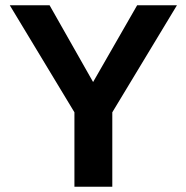

<svg xmlns="http://www.w3.org/2000/svg" viewBox="-20 -708 707 728"><path d="M405.8 -282.2V0H262.2V-282.2L17.1 -688H168L333 -397L500 -688H650.9Z"/></svg>

Font: Arial
Style: Bold
Weight: 700
Designer: Steve Matteson
Foundry: Ascender Corporation
Version: Version 2.00.3